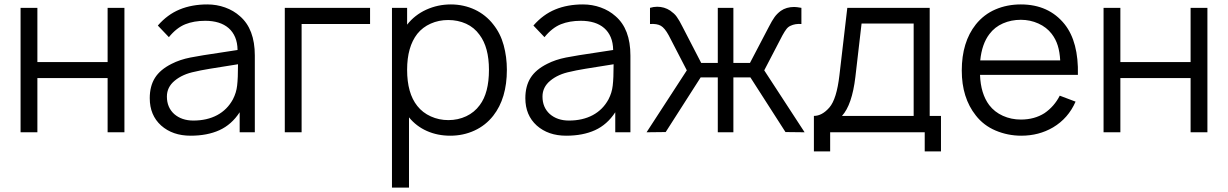

<svg xmlns="http://www.w3.org/2000/svg" viewBox="-20 -598 5552 868"><path d="M542.5 -562.5V0H466.5V-245H149V0H73V-562.5H149V-317.5H466.5V-562.5Z M1063.5 0V-90.5Q1027 -34.5 972 -9.5Q917 15.5 841.5 15.5Q760.5 15.5 708.5 -30.5Q657 -77 657 -154Q657 -208.5 680.5 -246Q704 -283.5 756 -309.5Q793 -328.5 841 -338Q889.5 -347.5 979 -360.5L1054 -372Q1053.5 -405 1043 -429.8Q1032.5 -454.5 1013.5 -471Q994.5 -487.5 967.8 -495.8Q941 -504 908 -504Q857 -504 818 -488.5Q778 -472.5 743.5 -430L693.5 -482.5Q737 -532.5 792.2 -555.2Q847.5 -578 917.5 -578Q959.5 -578 997.8 -564.2Q1036 -550.5 1064.5 -525Q1132 -467 1132 -347V0ZM1056 -307.5Q977.5 -295.5 929 -287.2Q880.5 -279 861.5 -274Q805.5 -263 769.5 -233Q734.5 -204 734.5 -161.5Q734.5 -112.5 767.5 -82.5Q801.5 -53 854 -53Q916 -53 961.8 -77.5Q1007.5 -102 1033 -149Q1048.5 -179 1052 -211Q1054 -227.5 1055 -251.5Q1056 -275.5 1056 -307.5Z M1653 -489.5H1343.5V0H1267.5V-562.5H1653Z M2271.5 -282.5Q2271.5 -153.5 2210 -75Q2175.5 -31 2125 -7.8Q2074.5 15.5 2015.5 15.5Q1958 15.5 1910 -5.8Q1862 -27 1829 -67.5V250H1752V-562.5H1820.5V-486.5Q1854.5 -530 1906.5 -554Q1959 -578 2018.5 -578Q2047 -578 2074.5 -572Q2102 -566 2126.5 -554.5Q2151 -543 2172.2 -526Q2193.5 -509 2210 -487.5Q2242.5 -447 2257 -393.8Q2271.5 -340.5 2271.5 -282.5ZM2190.5 -282.5Q2190.5 -384 2148 -440.5Q2124 -474 2087 -490.8Q2050 -507.5 2006 -507.5Q1963.5 -507.5 1927 -491.2Q1890.5 -475 1866.5 -445Q1820.5 -386 1820.5 -282.5Q1820.5 -176.5 1866.5 -119Q1890.5 -88.5 1927.5 -71.8Q1964.5 -55 2007 -55Q2050.5 -55 2087.8 -72.5Q2125 -90 2149 -123Q2190.5 -178 2190.5 -282.5Z M2761.5 0V-90.5Q2725 -34.5 2670 -9.5Q2615 15.5 2539.5 15.5Q2458.5 15.5 2406.5 -30.5Q2355 -77 2355 -154Q2355 -208.5 2378.5 -246Q2402 -283.5 2454 -309.5Q2491 -328.5 2539 -338Q2587.5 -347.5 2677 -360.5L2752 -372Q2751.5 -405 2741 -429.8Q2730.5 -454.5 2711.5 -471Q2692.5 -487.5 2665.8 -495.8Q2639 -504 2606 -504Q2555 -504 2516 -488.5Q2476 -472.5 2441.5 -430L2391.5 -482.5Q2435 -532.5 2490.2 -555.2Q2545.5 -578 2615.5 -578Q2657.5 -578 2695.8 -564.2Q2734 -550.5 2762.5 -525Q2830 -467 2830 -347V0ZM2754 -307.5Q2675.5 -295.5 2627 -287.2Q2578.5 -279 2559.5 -274Q2503.5 -263 2467.5 -233Q2432.5 -204 2432.5 -161.5Q2432.5 -112.5 2465.5 -82.5Q2499.5 -53 2552 -53Q2614 -53 2659.8 -77.5Q2705.5 -102 2731 -149Q2746.5 -179 2750 -211Q2752 -227.5 2753 -251.5Q2754 -275.5 2754 -307.5Z M3085 -280 3003 -438.5Q2985 -471.5 2967.5 -481.5Q2950 -491.5 2918.5 -489.5V-562.5Q2935 -567.5 2951 -567.5Q2983.5 -567.5 3010 -550Q3019 -543.5 3026.5 -536.8Q3034 -530 3039.5 -522Q3045 -514 3051.8 -502.8Q3058.5 -491.5 3065.5 -477L3150 -313.5H3225V-562.5H3295.5V-313.5H3370.5L3456 -477Q3470 -504.5 3481.5 -520.5Q3492.5 -536 3510 -549Q3535 -566.5 3570.5 -566.5Q3576 -566.5 3584.2 -565.5Q3592.5 -564.5 3603 -562.5V-489.5Q3574.5 -491.5 3554 -481.5Q3543.5 -477 3535.8 -467.2Q3528 -457.5 3517.5 -438.5L3435 -280L3617.5 0L3531 -1L3372.5 -248H3295.5V0H3225V-248H3147.5L2989.5 -1L2903 0Z M4183 -74H4234V86.5H4160.5V0H3733V86.5H3659.5V-74Q3696.5 -74 3729.5 -112Q3762.5 -150 3775 -258.5L3810.5 -562.5H4183ZM4110.5 -491.5H3875L3847 -250Q3832 -124 3786.5 -74H4110.5Z M4452 -123Q4476 -91.5 4513.8 -74.5Q4551.5 -57.5 4595 -57.5Q4656.5 -57.5 4702 -86.5Q4746 -116.5 4771 -165.5L4842.5 -138.5Q4809.5 -63 4740.5 -22Q4676.5 15.5 4597 15.5Q4536 15.5 4480.5 -8Q4426.5 -31 4391.5 -76Q4328 -156 4328 -279Q4328 -407.5 4391.5 -487.5Q4428 -533 4480.5 -555.5Q4533 -578 4595 -578Q4721 -578 4793 -488.5Q4856.5 -408.5 4853 -259.5H4410.5Q4413.5 -174.5 4452 -123ZM4453 -444Q4419 -399.5 4411.5 -325H4773Q4771 -362.5 4762 -391.8Q4753 -421 4734.5 -445Q4711.5 -475 4674.2 -491.8Q4637 -508.5 4595 -508.5Q4551.5 -508.5 4514.2 -492.2Q4477 -476 4453 -444Z M5438.5 -562.5V0H5362.5V-245H5045V0H4969V-562.5H5045V-317.5H5362.5V-562.5Z"/></svg>

Font: Russisch Sans
Style: Regular
Weight: 400
Designer: Michael Sharanda (font) & Cristiano Sobral (main changes)
Foundry: Michael Sharanda
Version: Version 2.00;October 25, 2020;FontCreator 13.0.0.2681 64-bit